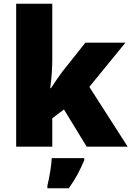

<svg xmlns="http://www.w3.org/2000/svg" viewBox="-20 -780 699 1021"><path d="M258 -461Q258 -427 255 -386Q252 -345 247 -311H251Q262 -328 279.5 -354Q297 -380 310 -397L434 -553H647L455 -318L659 0H441L320 -198L258 -151V0H66V-760H258ZM428 72Q411 112 393 146Q375 180 346 221H232V207Q240 175 247 132Q254 89 255 61H428Z"/></svg>

Font: Noto Sans Georgian Black
Style: Regular
Weight: 900
Designer: Monotype Design Team, Akaki Razmadze
Foundry: Google LLC
Version: Version 2.005; ttfautohint (v1.8.4.7-5d5b)